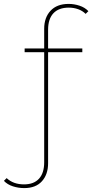

<svg xmlns="http://www.w3.org/2000/svg" viewBox="-103 -765 472 982"><path d="M21 197Q-9 197 -37 188Q-65 179 -83 160L-69 146Q-35 178 20 178Q70 178 96.5 149Q123 120 123 65V-618Q123 -675 155.5 -710Q188 -745 248 -745Q276 -745 303.5 -736Q331 -727 349 -708L335 -694Q319 -710 296.5 -718Q274 -726 249 -726Q197 -726 170 -697Q143 -668 143 -613V-514V-503V70Q143 127 111.5 162Q80 197 21 197ZM23 -498V-517H318V-498Z"/></svg>

Font: Montserrat Thin
Style: Regular
Weight: 100
Designer: Julieta Ulanovsky
Foundry: Julieta Ulanovsky
Version: Version 9.000